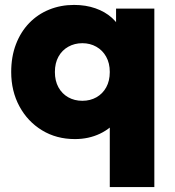

<svg xmlns="http://www.w3.org/2000/svg" viewBox="-20 -550 712 780"><path d="M426 210V-115L467.5 -73.5Q432 -28.5 386 -6.8Q340 15 284.5 15Q209 15 150.5 -20.8Q92 -56.5 58.8 -118.2Q25.5 -180 25.5 -257.5Q25.5 -320 44.8 -370.2Q64 -420.5 98.5 -456.2Q133 -492 179.8 -511Q226.5 -530 281 -530Q328.5 -530 367.8 -516.2Q407 -502.5 434.8 -477.5Q462.5 -452.5 476 -419.5L451.5 -378.5V-515H607V210ZM314.5 -140.5Q346.5 -140.5 371.8 -154.8Q397 -169 411.5 -195.2Q426 -221.5 426 -257.5Q426 -293.5 411.2 -319.8Q396.5 -346 371.2 -360.2Q346 -374.5 314.5 -374.5Q283 -374.5 257.5 -360.2Q232 -346 217.5 -319.8Q203 -293.5 203 -257.5Q203 -221.5 217.5 -195.2Q232 -169 257.2 -154.8Q282.5 -140.5 314.5 -140.5Z"/></svg>

Font: Geologica Thin Cursive ExtraBold
Style: Regular
Weight: 800
Version: Version 1.010;gftools[0.9.28]